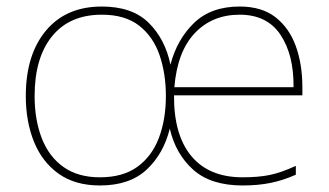

<svg xmlns="http://www.w3.org/2000/svg" viewBox="-20 -558 1007 588"><path d="M714 -538Q782 -538 824 -505Q866 -472 886 -416.5Q906 -361 906 -291V-266H513Q512 -145 566 -80Q620 -15 723 -15Q771 -15 805.5 -22Q840 -29 886 -50V-23Q848 -6 809.5 2Q771 10 723 10Q626 10 572 -38Q518 -86 500 -164Q481 -87 429 -38.5Q377 10 286 10Q210 10 159.5 -26Q109 -62 84 -124Q59 -186 59 -264Q59 -390 120.5 -464Q182 -538 292 -538Q385 -538 435.5 -488Q486 -438 502 -360Q522 -437 574 -487.5Q626 -538 714 -538ZM292 -513Q193 -513 139.5 -447Q86 -381 86 -264Q86 -191 108 -134.5Q130 -78 174.5 -46.5Q219 -15 286 -15Q356 -15 400.5 -47Q445 -79 466.5 -135.5Q488 -192 488 -264Q488 -333 468.5 -389.5Q449 -446 406 -479.5Q363 -513 292 -513ZM714 -513Q630 -513 576.5 -456.5Q523 -400 514 -291H879Q880 -390 839 -451.5Q798 -513 714 -513Z"/></svg>

Font: Noto Sans Devanagari Thin
Style: Regular
Weight: 100
Designer: Jelle Bosma - Monotype Design Team
Foundry: Monotype Imaging Inc.
Version: Version 2.004; ttfautohint (v1.8.4.7-5d5b)